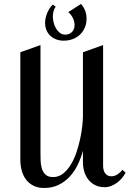

<svg xmlns="http://www.w3.org/2000/svg" viewBox="-20 -933 660 963"><path d="M609.9 -66.9Q602.5 -52.7 591.6 -39.6Q580.6 -26.4 566.7 -16.4Q552.7 -6.3 537.1 -0.2Q521.5 5.9 504.9 5.9Q478 5.9 457.5 -4.4Q437 -14.6 423.3 -32Q409.7 -49.3 402.8 -71.8Q396 -94.2 396 -119.1V-176.8Q386.2 -140.6 370.1 -107.2Q354 -73.7 330.1 -47.6Q306.2 -21.5 274.2 -5.9Q242.2 9.8 201.2 9.8Q169.9 9.8 147.5 -1.7Q125 -13.2 110.4 -32.7Q95.7 -52.2 88.9 -77.9Q82 -103.5 82 -131.8V-670.9L183.1 -707V-168Q183.1 -150.4 183.6 -128.9Q184.1 -107.4 189.5 -88.9Q194.8 -70.3 208 -57.6Q221.2 -44.9 246.1 -44.9Q273.9 -44.9 295.7 -61.8Q317.4 -78.6 334.2 -105.7Q351.1 -132.8 362.8 -167Q374.5 -201.2 381.8 -235.1Q389.2 -269 392.6 -300Q396 -331.1 396 -352.1V-670.9L497.1 -707V-103Q497.1 -93.3 499 -83.5Q501 -73.7 505.9 -66.2Q510.7 -58.6 518.6 -53.7Q526.4 -48.8 538.1 -48.8Q554.7 -48.8 569.6 -58.6Q584.5 -68.4 594.2 -81.1ZM245.1 -910.2 259.3 -899.4Q251.5 -888.7 248.3 -875.7Q245.1 -862.8 245.1 -850.1Q245.1 -836.9 248.8 -821Q252.4 -805.2 260.3 -791.5Q268.1 -777.8 279.8 -768.6Q291.5 -759.3 307.1 -759.3Q328.1 -759.3 341.1 -772.7Q354 -786.1 354 -807.1Q354 -825.2 345.2 -843Q336.4 -860.8 322.3 -872.1L386.2 -913.1Q414.1 -882.3 414.1 -839.4Q414.1 -814.5 405.3 -794.2Q396.5 -773.9 381.1 -759.3Q365.7 -744.6 344.5 -736.8Q323.2 -729 298.8 -729Q278.8 -729 261.7 -735.6Q244.6 -742.2 232.2 -753.9Q219.7 -765.6 212.9 -782.2Q206.1 -798.8 206.1 -819.3Q206.1 -831.1 209 -843.8Q211.9 -856.4 217 -868.4Q222.2 -880.4 229.2 -891.4Q236.3 -902.3 245.1 -910.2Z"/></svg>

Font: Redressed
Style: Regular
Weight: 400
Designer: Astigmatic (AOETI)
Foundry: Astigmatic (AOETI)
Version: Version 1.001